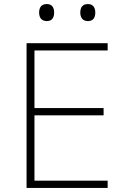

<svg xmlns="http://www.w3.org/2000/svg" viewBox="-20 -927 640 947"><path d="M414 -823C441 -823 450 -842 450 -865C450 -889 439 -907 414 -907C386 -907 376 -889 376 -865C376 -841 387 -823 414 -823ZM211 -823C238 -823 247 -842 247 -865C247 -889 237 -907 211 -907C183 -907 173 -889 173 -865C173 -841 184 -823 211 -823ZM111 0H511V-36H150V-358H491V-394H150V-678H511V-714H111Z"/></svg>

Font: Noto Sans Mono ExtraLight
Style: Regular
Weight: 200
Designer: Monotype Design Team
Foundry: Monotype Imaging Inc.
Version: Version 2.014